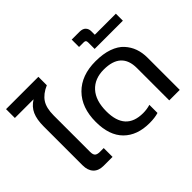

<svg xmlns="http://www.w3.org/2000/svg" viewBox="-159 -1039 1322 1322"><g transform="rotate(-45 502.0 -378.0)"><path d="M199.2 -1Q150.4 -1 124.8 -28.8Q99.1 -56.6 99.1 -106V-484.9Q99.1 -552.2 118.2 -595.2Q137.2 -638.2 182.1 -666H0V-752H314.9V-669.9Q255.4 -644 228.3 -603Q201.2 -562 201.2 -488.8V-134.8Q201.2 -107.4 212.2 -97.2Q223.1 -86.9 250 -86.9H286.1V-1Z M631.3 15.1Q511.2 15.1 442.9 -53Q374.5 -121.1 374.5 -252.9Q374.5 -391.6 452.9 -470.7Q531.2 -549.8 668.5 -549.8Q741.7 -549.8 795.7 -530.8Q849.6 -511.7 880.1 -478Q910.6 -444.3 925 -403.6Q939.5 -362.8 939.5 -314V0H837.4V-314.9Q837.4 -469.2 668.5 -469.2Q579.1 -469.2 528.3 -413.3Q477.5 -357.4 477.5 -252.9Q477.5 -64.9 648.4 -64.9Q685.5 -64.9 718.8 -75.2V3.9Q682.6 15.1 631.3 15.1Z M724.6 -613.8V-676.8Q724.6 -689 720 -694.1Q715.3 -699.2 703.6 -699.2H658.2V-771H733.4Q765.1 -771 779.8 -755.4Q794.4 -739.7 794.4 -716.8V-682.1H999.5V-613.8Z"/></g></svg>

Font: Prompt
Style: Regular
Weight: 400
Designer: Katatrad Team
Foundry: CadsonDemak
Version: Version 1.000;PS 001.000;hotconv 1.0.88;makeotf.lib2.5.64775